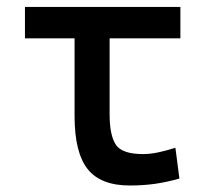

<svg xmlns="http://www.w3.org/2000/svg" viewBox="-20 -538 626 567"><path d="M363.3 9.8Q276.9 9.8 238.5 -39.1Q200.2 -87.9 200.2 -195.3V-517.6H303.7V-200.2Q303.7 -138.7 322 -110.8Q340.3 -83 402.3 -83Q422.4 -83 445.3 -87.6Q468.3 -92.3 498 -101.6L509.8 -10.7Q472.2 0 437.5 4.9Q402.8 9.8 363.3 9.8ZM53.7 -424.8V-517.6H512.7V-424.8Z"/></svg>

Font: Cascadia Code
Style: Regular
Weight: 400
Monospace: yes
Designer: Aaron Bell
Foundry: Saja Typeworks
Version: Version 2106.017